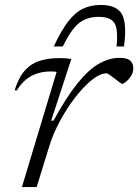

<svg xmlns="http://www.w3.org/2000/svg" viewBox="-20 -755 558 775"><path d="M208.5 -464.5Q204 -466 197.2 -466.2Q190.5 -466.5 184.5 -466.5Q93.5 -466.5 48 -390L39 -390.5Q55.5 -443.5 81.2 -471.5Q107 -499.5 142 -510Q177 -520.5 220.5 -520.5Q246 -520.5 268 -517L186.5 -268H196Q248.5 -364 293.5 -419.5Q338.5 -475 380 -498.2Q421.5 -521.5 462.5 -521.5Q493.5 -521.5 505.8 -510Q518 -498.5 518 -480Q518 -461 508.2 -446.8Q498.5 -432.5 487.8 -424.5Q477 -416.5 473 -416.5Q471 -416.5 462.2 -423Q453.5 -429.5 443.5 -437.5Q433 -445.5 423.5 -452.2Q414 -459 411 -459Q383.5 -459 349.8 -431.5Q316 -404 282.2 -360Q248.5 -316 221 -264.5Q193.5 -213 179 -165L128 0H68.5ZM378.5 -687Q331.5 -687 299.5 -662.2Q267.5 -637.5 233.5 -567.5H197Q227.5 -632.5 255.5 -668.8Q283.5 -705 315 -720Q346.5 -735 386.5 -735Q451 -735 472 -697.8Q493 -660.5 480.5 -567.5H450.5Q457.5 -638 441.5 -662.5Q425.5 -687 378.5 -687Z"/></svg>

Font: Newsreader Caption Light
Style: Italic
Weight: 300
Italic angle: -17°
Designer: Hugues Gentile
Foundry: Production Type
Version: Version 1.001